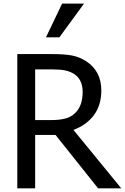

<svg xmlns="http://www.w3.org/2000/svg" viewBox="-20 -1020 677 1040"><path d="M435.1 -1000.5 301.8 -817.9H229L316.4 -1000.5ZM636.7 0H511.2L280.8 -289.1H170.4V0H73.7V-727.1H261.2Q329.1 -727.1 369.6 -719.5Q410.2 -711.9 446.3 -688.5Q528.8 -635.3 528.8 -529.8Q528.8 -451.2 489.3 -397.2Q449.7 -343.3 377.9 -316.4ZM381.8 -619.1Q361.3 -632.3 334.2 -638.2Q307.1 -644 266.1 -644H170.4V-369.6H255.4Q301.3 -369.6 333 -377.7Q364.7 -385.7 386.7 -407.2Q407.7 -427.7 417.7 -456.1Q427.7 -484.4 427.7 -522.5Q427.7 -588.4 381.8 -619.1Z"/></svg>

Font: SG Kara Bold
Style: Regular
Weight: 400
Designer: Damoon Khanjanzadeh
Version: Version 1.000